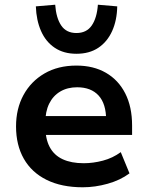

<svg xmlns="http://www.w3.org/2000/svg" viewBox="-20 -784 625 814"><path d="M331 10Q241 10 177.5 -21.5Q114 -53 81 -111Q48 -169 48 -248Q48 -323 79.5 -381Q111 -439 168.5 -472.5Q226 -506 304 -506Q376 -506 429 -475.5Q482 -445 511 -388Q540 -331 540 -252V-212H152V-292H446L430 -275Q430 -344 398 -379Q366 -414 307 -414Q266 -414 235.5 -396Q205 -378 188.5 -344.5Q172 -311 172 -263V-251Q172 -196 190.5 -161Q209 -126 245.5 -109Q282 -92 335 -92Q375 -92 416.5 -103Q458 -114 492 -139L529 -49Q490 -20 436.5 -5Q383 10 331 10ZM304 -556Q250 -556 212 -581.5Q174 -607 154 -652.5Q134 -698 132 -757L214 -764Q218 -708 239.5 -676Q261 -644 304 -644Q347 -644 369 -676Q391 -708 395 -764L477 -757Q476 -698 455.5 -652.5Q435 -607 397 -581.5Q359 -556 304 -556Z"/></svg>

Font: Nunito Sans 9pt
Style: Bold
Weight: 700
Version: Version 3.101;gftools[0.9.27]